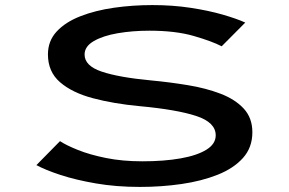

<svg xmlns="http://www.w3.org/2000/svg" viewBox="-20 -726 1140 757"><path d="M532 11Q438 11 358.2 -2.8Q278.5 -16.5 218.5 -36.2Q158.5 -56 123.5 -75L216.5 -169.5Q241.5 -153 287.8 -134.5Q334 -116 398.2 -103Q462.5 -90 541.5 -90Q626.5 -90 691.8 -101.5Q757 -113 793.8 -135.8Q830.5 -158.5 830.5 -192.5Q830.5 -243.5 753.5 -268.8Q676.5 -294 530 -307.5Q428 -317 346.2 -338.8Q264.5 -360.5 216.8 -401.8Q169 -443 169 -511.5Q169 -564.5 203.5 -601.8Q238 -639 297 -662Q356 -685 429.5 -695.5Q503 -706 581 -706Q661 -706 731.5 -695.2Q802 -684.5 857.5 -668.5Q913 -652.5 947 -637L854 -543.5Q815.5 -563.5 743.8 -584.2Q672 -605 569 -605Q502.5 -605 444.2 -595Q386 -585 349.8 -564Q313.5 -543 313.5 -511Q313.5 -466.5 380.5 -443.8Q447.5 -421 575 -409Q649.5 -402 720.8 -390.2Q792 -378.5 849.5 -356.5Q907 -334.5 941 -297.8Q975 -261 975 -204.5Q975 -144.5 938 -103.2Q901 -62 838 -37Q775 -12 695.8 -0.5Q616.5 11 532 11Z"/></svg>

Font: Trispace Expanded Medium
Style: Regular
Weight: 500
Width: 7
Designer: Tyler Finck
Foundry: Etcetera Type Company
Version: Version 1.210; ttfautohint (v1.8.3)